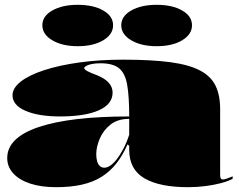

<svg xmlns="http://www.w3.org/2000/svg" viewBox="-20 -763 992 798"><path d="M492 -515Q610 -515 688 -504.5Q766 -494 811.5 -470Q857 -446 876 -406.5Q895 -367 895 -310V-34Q895 -27 897.5 -22Q900 -17 906 -17Q912 -17 922 -20.5Q932 -24 947 -30V-20Q929 -10 899 -2Q869 6 833.5 10.5Q798 15 762 15Q643 15 580 -22Q517 -59 517 -140Q517 -142 517 -143.5Q517 -145 517 -148.5Q517 -152 517 -157L510 -163Q490 -117 463.5 -83.5Q437 -50 402 -28Q367 -6 320 4.5Q273 15 213 15Q151 15 105.5 0Q60 -15 35 -42.5Q10 -70 10 -106Q10 -191 141 -235Q272 -279 517 -279Q517 -363 508.5 -411Q500 -459 474.5 -479.5Q449 -500 398 -500Q377 -500 362 -497Q347 -494 338.5 -489Q330 -484 330 -480Q330 -475 342 -468Q354 -461 384 -450Q448 -424 448 -378Q448 -330 390.5 -304.5Q333 -279 230 -279Q140 -279 86 -302.5Q32 -326 32 -367Q32 -397 66.5 -424Q101 -451 164 -471.5Q227 -492 310.5 -503.5Q394 -515 492 -515ZM517 -269Q469 -269 439 -245Q409 -221 394.5 -186.5Q380 -152 380 -122Q380 -105 384 -92Q388 -79 395.5 -72.5Q403 -66 414 -66Q425 -66 438 -74.5Q451 -83 464.5 -100Q478 -117 492 -143Q506 -169 517 -203ZM631 -743Q696 -743 737 -719.5Q778 -696 778 -658Q778 -620 737 -595.5Q696 -571 631 -571Q567 -571 525.5 -595.5Q484 -620 484 -658Q484 -696 525.5 -719.5Q567 -743 631 -743ZM303 -743Q368 -743 409 -719.5Q450 -696 450 -658Q450 -620 409 -595.5Q368 -571 303 -571Q239 -571 197.5 -595.5Q156 -620 156 -658Q156 -696 197.5 -719.5Q239 -743 303 -743Z"/></svg>

Font: Kalnia SemiExpanded
Style: Bold
Weight: 700
Width: 6
Designer: Frida Medrano
Foundry: Frida Medrano
Version: Version 1.105